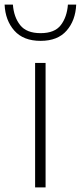

<svg xmlns="http://www.w3.org/2000/svg" viewBox="-57 -814 351 834"><path d="M95.5 0V-540.5H141V0ZM119.5 -636.5Q44.5 -636.5 5.2 -681Q-34 -725.5 -37 -794H-1Q3 -740 30.5 -705Q58 -670 119.5 -670Q180.5 -670 207.2 -705Q234 -740 238 -794H274Q271 -725 232.2 -680.8Q193.5 -636.5 119.5 -636.5Z"/></svg>

Font: Encode Sans Expanded ExtraLight
Style: Regular
Weight: 200
Width: 7
Designer: Multiple Designers
Foundry: Impallari Type
Version: Version 3.000; ttfautohint (v1.8.3) -l 8 -r 50 -G 200 -x 14 